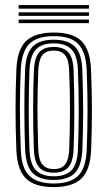

<svg xmlns="http://www.w3.org/2000/svg" viewBox="-20 -737 428 764"><path d="M194 7.5Q117.8 7.5 83.1 -26.9Q48.5 -61.2 45.2 -139.5Q41.8 -226.8 41.8 -303.5Q41.8 -380.2 45.2 -461.2Q48.8 -540.8 84.2 -574.1Q119.8 -607.5 194 -607.5Q270.8 -607.5 304.9 -572.9Q339 -538.2 342.2 -460.2Q345.8 -372.8 345.8 -296Q345.8 -219.2 342.5 -139Q338.8 -59 303.2 -25.8Q267.8 7.5 194 7.5ZM194 -6.8Q258.2 -6.8 290 -36.6Q321.8 -66.5 325 -139.5Q328.2 -219.5 328.4 -294.5Q328.5 -369.5 325 -459.5Q322 -528.8 292.4 -561Q262.8 -593.2 194 -593.2Q127 -593.2 96.4 -562.1Q65.8 -531 62.5 -458.5Q59.5 -386.8 59.2 -308.9Q59 -231 62.8 -139.2Q65.8 -65 98.5 -35.9Q131.2 -6.8 194 -6.8ZM194 -21Q137 -21 109.9 -48.6Q82.8 -76.2 80 -142.2Q77 -217.5 76.9 -298.6Q76.8 -379.8 79.8 -457.8Q82.8 -523.2 109.6 -551.1Q136.5 -579 194 -579Q248.8 -579 276.8 -552.6Q304.8 -526.2 307.5 -460.2Q310.8 -375 310.9 -297.9Q311 -220.8 307.8 -142.5Q304.8 -76.2 277.8 -48.6Q250.8 -21 194 -21ZM194 -35.5Q241.8 -35.5 264.8 -59.8Q287.8 -84 290.2 -143Q293 -210.2 293.2 -289.9Q293.5 -369.5 290.2 -457Q288 -516.8 264.5 -540.6Q241 -564.5 194 -564.5Q146 -564.5 123 -540.2Q100 -516 97.2 -457.2Q94.8 -389.8 94.4 -310.2Q94 -230.8 97.2 -142.5Q99.8 -82.5 123.6 -59Q147.5 -35.5 194 -35.5ZM194 -49.8Q156.2 -49.8 136.5 -70.4Q116.8 -91 114.8 -143.2Q108.8 -301 114.8 -456.2Q117 -506.8 135.6 -528.5Q154.2 -550.2 194 -550.2Q231.2 -550.2 251 -529.9Q270.8 -509.5 272.8 -456.8Q278.8 -293.2 272.8 -143.8Q270.8 -92.5 251.8 -71.1Q232.8 -49.8 194 -49.8ZM194 -64.2Q225.2 -64.2 239.5 -83.2Q253.8 -102.2 255.5 -144.8Q258 -214.8 258.4 -291.1Q258.8 -367.5 255.2 -456Q253.8 -499.8 238.8 -517.8Q223.8 -535.8 194 -535.8Q162.2 -535.8 148.1 -516.6Q134 -497.5 132.2 -455.5Q129 -378 129.1 -304.5Q129.2 -231 132.2 -143.8Q134 -99.5 149.2 -81.9Q164.5 -64.2 194 -64.2ZM334 -702.5H54.2V-716.8H334ZM334 -673.8H54.2V-688H334ZM334 -645H54.2V-659.2H334Z"/></svg>

Font: Big Shoulders Inline Display SemiBold
Style: Regular
Weight: 600
Designer: Patric King
Foundry: XO Type Co
Version: Version 1.000